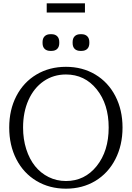

<svg xmlns="http://www.w3.org/2000/svg" viewBox="-20 -1115 789 1150"><path d="M375 -30.8Q487.3 -30.8 559.1 -120.4Q630.9 -210 630.9 -351.1Q630.9 -491.2 559.1 -580.1Q487.3 -668.9 375 -668.9Q300.3 -668.9 241.7 -628.7Q183.1 -588.4 150.6 -515.9Q118.2 -443.4 118.2 -351.1Q118.2 -281.2 137.2 -221.7Q156.2 -162.1 189.9 -120.1Q223.6 -78.1 271.5 -54.4Q319.3 -30.8 375 -30.8ZM35.2 -351.1Q35.2 -457 78.1 -539.8Q121.1 -622.6 198.5 -668.7Q275.9 -714.8 375 -714.8Q473.6 -714.8 550.8 -668.7Q627.9 -622.6 670.9 -539.6Q713.9 -456.5 713.9 -351.1Q713.9 -245.1 670.9 -161.4Q627.9 -77.6 550.8 -31.2Q473.6 15.1 375 15.1Q276.4 15.1 198.7 -31.2Q121.1 -77.6 78.1 -161.1Q35.2 -244.6 35.2 -351.1ZM234.9 -856.9V-862.8Q234.9 -885.3 247.3 -897.7Q259.8 -910.2 282.2 -910.2H288.1Q310.5 -910.2 322.8 -897.7Q335 -885.3 335 -862.8V-856.9Q335 -834.5 322.8 -822.3Q310.5 -810.1 288.1 -810.1H282.2Q259.8 -810.1 247.3 -822.3Q234.9 -834.5 234.9 -856.9ZM259.8 -1040V-1095.2H488.8V-1040ZM415 -856.9V-862.8Q415 -885.3 427.2 -897.7Q439.5 -910.2 461.9 -910.2H467.8Q490.2 -910.2 502.7 -897.7Q515.1 -885.3 515.1 -862.8V-856.9Q515.1 -834.5 502.7 -822.3Q490.2 -810.1 467.8 -810.1H461.9Q439.5 -810.1 427.2 -822.3Q415 -834.5 415 -856.9Z"/></svg>

Font: LT Superior Serif
Style: Regular
Weight: 400
Designer: Daniel Lyons
Foundry: LyonsType
Version: Version 2.120;FEAKit 1.0